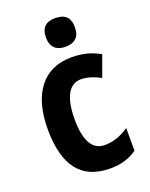

<svg xmlns="http://www.w3.org/2000/svg" viewBox="-144 -838 723 924"><g transform="rotate(-20 217.0 -375.5)"><path d="M256 -761C208 -761 182 -739 182 -687C182 -637 211 -614 256 -614C302 -614 330 -637 330 -687C330 -738 304 -761 256 -761ZM259 10C313 10 358 -3 396 -31V-147C357 -120 317 -105 272 -105C210 -105 177 -159 177 -271C177 -383 210 -442 271 -442C303 -442 335 -431 370 -413L409 -520C370 -543 324 -557 264 -557C116 -557 39 -447 39 -271C39 -79 114 10 259 10Z"/></g></svg>

Font: Noto Sans Myanmar Condensed
Style: Bold
Weight: 700
Width: 3
Designer: Monotype Design Team
Foundry: Monotype Imaging Inc.
Version: Version 2.107